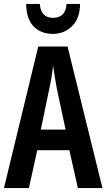

<svg xmlns="http://www.w3.org/2000/svg" viewBox="-20 -949 537 969"><path d="M373 0 330 -191H168L126 0H0L173 -714H321L497 0ZM267 -501Q261 -533 256 -563.5Q251 -594 248 -619Q243 -566 229 -502L186 -295H311ZM384 -929Q384 -859 345 -818.5Q306 -778 246 -778Q186 -778 149.5 -816Q113 -854 112 -929H181Q186 -859 248 -859Q278 -859 295.5 -875.5Q313 -892 316 -929Z"/></svg>

Font: Noto Sans Thai ExtCond SemBd
Style: Regular
Weight: 600
Width: 2
Designer: Monotype Design Team
Foundry: Monotype Imaging Inc.
Version: Version 2.002; ttfautohint (v1.8.4.7-5d5b)